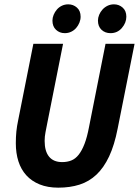

<svg xmlns="http://www.w3.org/2000/svg" viewBox="-20 -854 641 886"><path d="M249 12Q200 12 163 -3Q126 -18 101.5 -45Q77 -72 65 -109.5Q53 -147 53 -193Q53 -222 55.5 -247Q58 -272 64 -300L134 -652H271L198 -285Q194 -264 190 -244Q186 -224 186 -204Q186 -156 206.5 -131Q227 -106 267 -106Q290 -106 309 -113.5Q328 -121 343 -140Q358 -159 370 -190Q382 -221 391 -269L467 -652H601L523 -261Q508 -184 483.5 -132Q459 -80 425 -48Q391 -16 347 -2Q303 12 249 12ZM279 -701Q255 -701 238.5 -716.5Q222 -732 222 -759Q222 -772 227.5 -785.5Q233 -799 242.5 -810Q252 -821 265.5 -827.5Q279 -834 295 -834Q318 -834 335 -819Q352 -804 352 -777Q352 -763 346.5 -749.5Q341 -736 331.5 -725Q322 -714 308.5 -707.5Q295 -701 279 -701ZM490 -701Q465 -701 448.5 -716.5Q432 -732 432 -759Q432 -772 437.5 -785.5Q443 -799 453 -810Q463 -821 476.5 -827.5Q490 -834 506 -834Q529 -834 546 -819Q563 -804 563 -777Q563 -749 542.5 -725Q522 -701 490 -701Z"/></svg>

Font: Source Code Pro
Style: Bold Italic
Weight: 700
Italic angle: -11°
Monospace: yes
Designer: Paul D. Hunt, Teo Tuominen
Foundry: Adobe Systems Incorporated
Version: Version 1.050;PS 1.000;hotconv 16.6.51;makeotf.lib2.5.65220